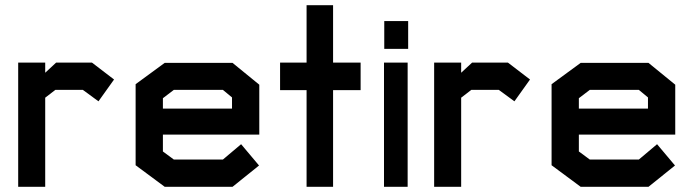

<svg xmlns="http://www.w3.org/2000/svg" viewBox="-20 -719 2659 739"><path d="M359 -329 299 -373H193L154 -343V0H50V-478H154V-439L196 -478H334L419 -413Z M607 -201V-136L649 -105H838L908 -164L977 -82L875 0H614L502 -83V-395L614 -477H875L978 -393V-201ZM873 -344 838 -373H649L607 -341V-301H873Z M1262 -372V0H1160V-372H1058V-478H1160V-699H1262V-478H1368V-372Z M1459 -531V-638H1551V-531ZM1458 0V-478H1549V0Z M1960 -329 1900 -373H1794L1755 -343V0H1651V-478H1755V-439L1797 -478H1935L2020 -413Z M2208 -201V-136L2250 -105H2439L2509 -164L2578 -82L2476 0H2215L2103 -83V-395L2215 -477H2476L2579 -393V-201ZM2474 -344 2439 -373H2250L2208 -341V-301H2474Z"/></svg>

Font: Turret Road ExtraBold
Style: Regular
Weight: 800
Designer: Noponies
Foundry: Noponies
Version: Version 1.001; ttfautohint (v1.8)